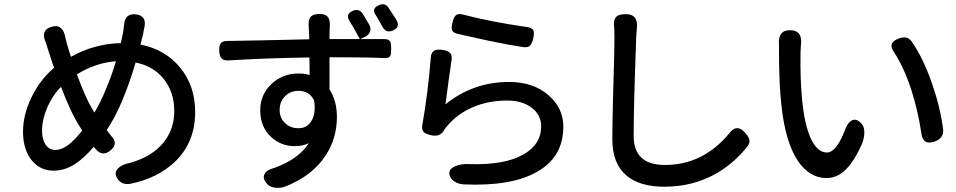

<svg xmlns="http://www.w3.org/2000/svg" viewBox="-20 -839 4524 909"><path d="M536 7Q518 -20 539 -42Q558 -61 596 -68Q699 -97 753 -163Q805 -226 805 -313Q805 -402 756 -464Q707 -526 622 -543Q560 -333 485 -223Q496 -210 506 -196Q543 -159 502 -126Q465 -96 433 -133Q430 -136 424 -144Q376 -88 333 -61Q285 -31 233 -31Q172 -31 132 -78Q89 -129 89 -215Q89 -297 130 -380Q169 -461 236 -518Q228 -539 215 -581Q210 -595 208 -602Q206 -610 201 -625Q197 -636 195 -642Q172 -697 224 -712Q273 -727 287 -672Q290 -658 295 -638Q296 -635 298 -628Q309 -590 316 -570Q426 -632 552 -635Q553 -638 554 -644Q562 -678 564 -694Q565 -701 567 -717Q570 -777 623 -771Q677 -765 663 -706Q662 -703 661 -698Q659 -685 658 -680Q657 -675 654 -664Q648 -640 645 -628Q762 -605 832 -520Q904 -433 904 -309Q904 -164 807 -72Q727 4 598 31Q556 38 536 7ZM243 -129Q298 -129 369 -221L358 -239Q316 -303 269 -428Q229 -388 203 -329Q179 -271 179 -222Q179 -179 196 -154Q213 -129 243 -129ZM427 -306Q457 -356 483 -420Q511 -488 529 -549Q433 -542 344 -487Q385 -375 418 -321Z M1287 50Q1261 48 1248 35Q1221 8 1232 -14Q1241 -34 1281 -45Q1394 -86 1442 -161Q1412 -147 1376 -147Q1311 -147 1264 -190Q1212 -238 1212 -317Q1212 -392 1266 -442Q1318 -491 1393 -491Q1424 -491 1446 -484L1445 -567Q1240 -564 1062 -553Q1039 -552 1029 -562.5Q1019 -573 1018 -598Q1017 -623 1025 -634Q1033 -645 1056 -645Q1104 -646 1220 -648Q1375 -652 1444 -653Q1444 -680 1442 -702Q1442 -705 1442 -707Q1438 -741 1449 -757Q1461 -773 1493 -773Q1523 -773 1534 -756Q1544 -741 1541 -709Q1541 -706 1541 -703Q1540 -691 1540 -654H1612H1684Q1681 -659 1676 -668Q1650 -716 1635 -739Q1614 -772 1651 -788Q1680 -800 1697 -774Q1699 -771 1702 -766Q1719 -738 1727 -724Q1738 -706 1732 -689Q1726 -672 1705 -663L1685 -654Q1742 -654 1799 -654Q1820 -654 1827 -643Q1832 -634 1832 -609Q1832 -582 1828 -575Q1822 -563 1801 -564Q1724 -568 1540 -568Q1540 -492 1540 -416Q1575 -361 1575 -286Q1575 -185 1523 -105Q1460 -7 1331 44Q1310 52 1287 50ZM1393 -232Q1433 -232 1453 -264Q1477 -300 1467 -364Q1444 -409 1393 -409Q1357 -409 1331 -385Q1304 -359 1304 -319Q1304 -279 1331 -255Q1355 -232 1393 -232ZM1791 -712Q1786 -722 1774 -742Q1770 -750 1760 -766Q1736 -799 1775 -815Q1802 -827 1819 -803Q1830 -787 1851 -754Q1855 -747 1857 -744Q1876 -711 1841 -695Q1808 -680 1791 -712Z M2174 34Q2152 32 2134 22Q2115 10 2109 -8Q2100 -37 2135 -52Q2165 -65 2204 -62Q2368 -57 2457 -107Q2542 -155 2542 -241Q2542 -295 2497 -329Q2452 -363 2382 -363Q2292 -363 2218.5 -331.5Q2145 -300 2096 -241Q2089 -234 2082 -222Q2063 -189 2020 -199Q1996 -205 1987 -213Q1976 -224 1979 -245Q2006 -396 2019 -561Q2020 -588 2033 -597.5Q2046 -607 2074 -603Q2102 -599 2112 -587Q2122 -575 2117 -549Q2105 -467 2089 -345Q2220 -451 2390 -451Q2505 -451 2577 -388Q2647 -328 2647 -239Q2647 -97 2525 -27Q2405 44 2174 34ZM2457 -616Q2389 -626 2294 -646Q2247 -656 2163 -675Q2151 -678 2146 -679Q2124 -684 2120 -697Q2116 -707 2122.5 -733.5Q2129 -760 2139 -767Q2149 -776 2172 -770Q2306 -735 2475 -711Q2500 -708 2506 -694Q2510 -683 2504 -655Q2498 -631 2489 -623Q2479 -613 2457 -616Z M3126 45Q3009 45 2947 -7Q2879 -64 2879 -179Q2879 -230 2882 -363Q2883 -413 2884 -437Q2889 -590 2889 -662Q2889 -692 2888 -706Q2883 -741 2895 -756.5Q2907 -772 2942 -772Q3003 -772 2995 -705Q2993 -675 2992 -662Q2980 -338 2980 -195Q2980 -58 3128 -58Q3308 -58 3432 -207Q3469 -257 3510 -208Q3526 -189 3528 -177Q3531 -162 3518 -145Q3454 -65 3370 -17Q3260 45 3126 45Z M3893 4Q3814 4 3759 -75Q3697 -166 3679 -346Q3668 -440 3668 -606Q3668 -617 3668 -627Q3662 -697 3722 -696Q3780 -695 3772 -628Q3770 -600 3770 -590Q3768 -468 3777 -372Q3788 -253 3817 -187Q3848 -117 3895 -117Q3937 -117 3976 -212Q3990 -255 4011 -268Q4035 -282 4061 -251Q4073 -237 4072 -206Q4070 -181 4061 -158Q4022 -71 3980 -32Q3941 4 3893 4ZM4342 -208Q4327 -311 4295 -412Q4261 -517 4214 -590Q4178 -638 4239 -658Q4259 -664 4271 -661Q4284 -658 4296 -643Q4350 -565 4391 -448Q4431 -335 4445 -228Q4449 -186 4408 -170Q4349 -148 4342 -208Z"/></svg>

Font: GenSenRounded JP M
Style: Regular
Weight: 500
Version: Version 1.501;PS 1;hotconv 16.6.51;makeotf.lib2.5.65220